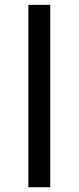

<svg xmlns="http://www.w3.org/2000/svg" viewBox="-20 -786 330 806"><path d="M99.1 0V-765.6H190.9V0Z"/></svg>

Font: Open Sans Condensed SemiBold
Style: Regular
Weight: 600
Width: 3
Designer: Monotype Design Team
Foundry: Monotype Imaging Inc.
Version: Version 3.000; ttfautohint (v1.8.4)